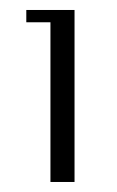

<svg xmlns="http://www.w3.org/2000/svg" viewBox="-20 -532 232 381"><path d="M32.2 -487.8V-512.2H127.9V-170.9H80.1V-487.8Z"/></svg>

Font: Gawaa
Style: Regular
Weight: 400
Designer: T. Christopher White
Version: Version 1.0